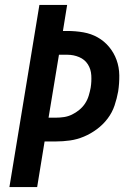

<svg xmlns="http://www.w3.org/2000/svg" viewBox="-20 -755 540 775"><path d="M18 0 139 -735H251L234 -630H252Q285 -630 316.5 -624.5Q348 -619 374.5 -604Q401 -589 420.5 -565.5Q440 -542 450.5 -513Q461 -484 461.5 -451.5Q462 -419 457 -386Q452 -358 442.5 -329.5Q433 -301 414.5 -276.5Q396 -252 371 -233.5Q346 -215 318.5 -203.5Q291 -192 262.5 -188Q234 -184 205 -184H160L130 0ZM176 -280H205Q222 -280 238.5 -282.5Q255 -285 270.5 -292.5Q286 -300 300 -311.5Q314 -323 323.5 -337.5Q333 -352 338 -368.5Q343 -385 346 -401Q350 -426 348.5 -451Q347 -476 334.5 -495.5Q322 -515 299.5 -524.5Q277 -534 252 -534H218Z"/></svg>

Font: Iosevka
Style: Bold Italic
Weight: 700
Italic angle: -9°
Monospace: yes
Designer: Belleve Invis
Foundry: Belleve Invis
Version: Version 32.5.0; ttfautohint (v1.8.4)